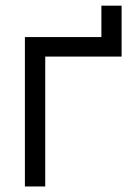

<svg xmlns="http://www.w3.org/2000/svg" viewBox="-20 -674 484 694"><path d="M70 0V-540H346.5V-653.5H419.5V-469.5H143.5V0Z"/></svg>

Font: Vela Sans
Style: Regular
Weight: 400
Designer: Principal design: Mikhail Sharanda - project Manrope.
Design modification: Ravid Balaliev
Foundry: Mikhail Sharanda
Version: Version 1.001